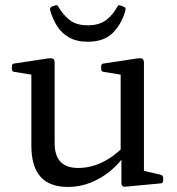

<svg xmlns="http://www.w3.org/2000/svg" viewBox="-20 -730 699 759"><path d="M327 -565Q283 -565 253 -582Q223 -599 205 -628Q187 -657 178 -691Q176 -699 185 -704L199 -709Q207 -712 211 -703Q228 -673 254.5 -651.5Q281 -630 327 -630Q373 -630 400.5 -651.5Q428 -673 444 -704Q448 -712 457 -708L470 -703Q478 -701 476 -690Q463 -639 428 -602Q393 -565 327 -565ZM549 -162V-28L530 -59L616 -39Q625 -36 625 -27V-15Q625 -6 615 -5L476 8Q469 9 464.5 5.5Q460 2 460 -6V-120L457 -129V-162ZM249 9Q176 9 140 -31.5Q104 -72 104 -154V-316H196V-164Q196 -66 289 -66Q385 -66 471 -152L479 -125Q455 -87 419 -56.5Q383 -26 339.5 -8.5Q296 9 249 9ZM457 -162V-316H549V-162ZM104 -316V-462L122 -432L36 -446Q27 -447 27 -457V-469Q27 -478 37 -479L170 -499Q184 -501 190 -497.5Q196 -494 196 -481V-316ZM457 -316V-462L475 -432L389 -446Q380 -447 380 -457V-469Q380 -478 390 -479L523 -499Q537 -501 543 -497.5Q549 -494 549 -481V-316Z"/></svg>

Font: Hahmlet
Style: Regular
Weight: 400
Designer: Minjoo Ham & Mark Frömberg
Foundry: hypertype
Version: Version 1.001; ttfautohint (v1.8.3)